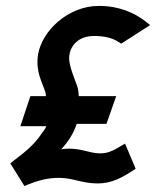

<svg xmlns="http://www.w3.org/2000/svg" viewBox="-20 -610 529 651"><path d="M15 -56 63 21 74 16C109 2 141 -7 180 -7C227 -7 258 12 311 12C358 12 392 -7 428 -30L440 -38L404 -123L390 -115C365 -100 347 -90 320 -90C284 -90 260 -106 213 -106C205 -106 196 -105 188 -104C208 -126 229 -155 240 -190H341L374 -284H247C247 -289 246 -298 245 -305L244 -306L245 -307C239 -332 210 -388 215 -422C221 -463 253 -488 299 -488C337 -488 364 -480 383 -467L391 -462L489 -525L474 -537C437 -566 384 -590 316 -590C209 -590 122 -504 109 -425C100 -367 123 -332 134 -297C135 -294 135 -289 136 -284H83L49 -182H137C133 -171 127 -166 119 -154C97 -121 65 -94 26 -65Z"/></svg>

Font: Charger Pro
Style: BlkObl
Weight: 900
Designer: Jasper
Foundry: Cannot Into Space Fonts
Version: Version 1.09